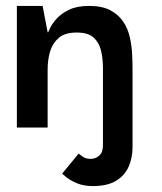

<svg xmlns="http://www.w3.org/2000/svg" viewBox="-20 -431 546 649"><path d="M294 198Q263 198 240.5 188.5Q218 179 205.5 169Q193 159 190 156L246 88Q249 91 259.5 98.5Q270 106 286 106Q304 106 316.5 94Q329 82 328 54V-17H428V67Q428 102 415 132Q402 162 372.5 180Q343 198 294 198ZM37 0V-411H124L141 -322H143Q144 -325 150.5 -338.5Q157 -352 172.5 -369Q188 -386 214.5 -398.5Q241 -411 281 -411Q325 -411 352.5 -396.5Q380 -382 396 -358.5Q412 -335 418.5 -306.5Q425 -278 426.5 -250Q428 -222 428 -199V0H328V-200Q328 -233 321.5 -260Q315 -287 296.5 -304Q278 -321 239 -321Q199 -321 178 -302.5Q157 -284 149 -256Q141 -228 141 -196V0Z"/></svg>

Font: Darker Grotesque Light
Style: Bold
Weight: 700
Version: Version 1.000;gftools[0.9.28]